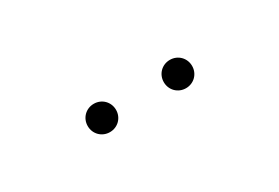

<svg xmlns="http://www.w3.org/2000/svg" viewBox="-8 -822 547 376"><g transform="rotate(-30 266.0 -634.0)"><path d="M180 -602C198 -602 212 -616 212 -634C212 -652 198 -666 180 -666C162 -666 148 -652 148 -634C148 -616 162 -602 180 -602ZM352 -602C370 -602 384 -616 384 -634C384 -652 370 -666 352 -666C334 -666 320 -652 320 -634C320 -616 334 -602 352 -602Z"/></g></svg>

Font: Assistant ExtraLight
Style: Regular
Weight: 275
Designer: Hebrew By Ben Nathan, Latin by Paul Hunt
Version: Version 2.001;PS 002.001;hotconv 1.0.88;makeotf.lib2.5.64775